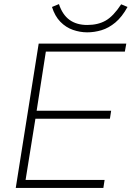

<svg xmlns="http://www.w3.org/2000/svg" viewBox="-20 -918 643 938"><path d="M57 0 169 -705H597L590 -666H204L159 -377H523L517 -338H153L105 -39H491L485 0ZM406 -760Q371 -760 336.5 -772Q302 -784 275 -811.5Q248 -839 234 -884L268 -898Q285 -846 319.5 -821Q354 -796 406 -796Q459 -796 496.5 -817.5Q534 -839 572 -897L603 -884Q576 -835 543.5 -808Q511 -781 476 -770.5Q441 -760 406 -760Z"/></svg>

Font: Mulish ExtraLight
Style: Italic
Weight: 200
Italic angle: -9°
Designer: Vernon Adams
Foundry: Vernon Adams
Version: Version 3.603